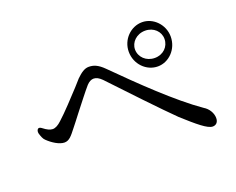

<svg xmlns="http://www.w3.org/2000/svg" viewBox="-102 -867 1204 980"><g transform="rotate(-20 500.0 -377.0)"><path d="M902 -65C919 -65 933 -76 933 -100C933 -128 915 -156 891 -170C767 -256 615 -404 491 -528C459 -560 436 -568 410 -568C387 -568 367 -553 343 -530L310 -493C272 -452 216 -391 178 -357C161 -341 145 -332 130 -332C116 -332 98 -341 82 -354C72 -362 64 -364 59 -359C54 -354 52 -346 54 -336C59 -319 65 -303 74 -295C99 -270 136 -247 163 -247C190 -247 205 -268 231 -301C241 -314 260 -337 280 -364C314 -407 352 -457 375 -483C388 -497 401 -503 413 -503C427 -503 441 -496 457 -480C533 -399 695 -228 755 -170C826 -106 874 -65 902 -65ZM629 -570C629 -502 682 -449 744 -449C804 -449 857 -502 857 -570C857 -636 804 -689 744 -689C682 -689 629 -636 629 -570ZM663 -570C663 -609 697 -643 744 -643C790 -643 823 -610 823 -570C823 -528 790 -495 744 -495C697 -495 663 -529 663 -570Z"/></g></svg>

Font: 寒蝉锦书宋 Text
Style: Regular
Weight: 400
Designer: 寒蝉锦书宋{Warren} 思源宋体{Ryoko NISHIZUKA 西塚涼子 (kana & ideographs); Frank Grießhammer (Latin, Greek & Cyrillic); Wenlong ZHANG 
Foundry: Adobe & ChillType
Version: Version 2.000;Glyphs 3.1.1 (3135)